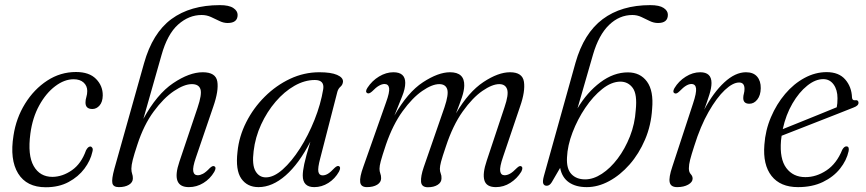

<svg xmlns="http://www.w3.org/2000/svg" viewBox="-20 -740 3462 768"><path d="M274.5 -423Q237.5 -423 200.8 -395.2Q164 -367.5 137 -318.5Q110 -269.5 101.5 -205.5Q90 -119 114.8 -75.8Q139.5 -32.5 190 -32.5Q230 -33 267.5 -59Q305 -85 324 -138.5Q332 -154 341.5 -154Q346.5 -153.5 349.5 -148.2Q352.5 -143 349.5 -132.5Q342 -98 317.8 -65.5Q293.5 -33 254.5 -12Q215.5 9 163 9Q86.5 9 52.5 -46.2Q18.5 -101.5 34 -198Q44.5 -267.5 80.2 -325.2Q116 -383 168.8 -417.5Q221.5 -452 284 -452Q337 -452 364.2 -424.2Q391.5 -396.5 391 -358Q390.5 -332 378.2 -318Q366 -304 349.5 -304Q321.5 -304 322 -330.5Q322 -341 325.5 -352.2Q329 -363.5 329 -376Q329 -396.5 314.5 -409.8Q300 -423 274.5 -423Z M529.5 -161.5Q516.5 -122.5 511 -100.5Q505.5 -78.5 505.5 -65.5Q505.5 -53 508.5 -45Q511.5 -37 511.5 -26.5Q511.5 -10.5 495.8 -1Q480 8.5 455.5 8.5Q433 8.5 429.5 -7.2Q426 -23 437.5 -65L556 -486.5Q590 -608 665.8 -663.8Q741.5 -719.5 859.5 -719.5Q896 -719.5 913.2 -708Q930.5 -696.5 930.5 -680.5Q930.5 -648 890.5 -648Q874 -648 857.8 -656Q841.5 -664 824 -672Q806.5 -680 786.5 -680Q735.5 -680 692.5 -641.8Q649.5 -603.5 626 -519.5L553.5 -264.5Q607.5 -363.5 672.5 -407.2Q737.5 -451 791 -451Q843 -451 849.2 -414.2Q855.5 -377.5 833 -313L763.5 -109.5Q750 -70.5 753 -54.8Q756 -39 771 -39Q780.5 -39 792 -45Q803.5 -51 819.5 -68Q831 -78.5 837 -75Q847 -70.5 837 -52.5Q820.5 -24.5 793.5 -8Q766.5 8.5 735.5 8.5Q663 8.5 697.5 -93L770 -308.5Q788.5 -363 781.8 -383.2Q775 -403.5 747.5 -403.5Q717 -403.5 675.8 -375.8Q634.5 -348 594.8 -294Q555 -240 529.5 -161.5Z M1261 -107Q1250.5 -68 1253.5 -53.2Q1256.5 -38.5 1270.5 -38.5Q1281 -38.5 1291.8 -45Q1302.5 -51.5 1318 -68Q1329 -78.5 1335.5 -75.5Q1345 -71 1336 -53.5Q1320 -25 1293.5 -8.2Q1267 8.5 1237 8.5Q1191 8.5 1191 -38Q1191 -55.5 1197 -83.8Q1203 -112 1221.5 -173.5Q1176 -85 1122.5 -38.2Q1069 8.5 1014 8.5Q969 8.5 945.2 -25.5Q921.5 -59.5 930 -133Q936 -194 964.8 -251Q993.5 -308 1039 -353.2Q1084.5 -398.5 1140.5 -424.8Q1196.5 -451 1257.5 -451Q1304 -451 1328.2 -440.5Q1352.5 -430 1352 -413.5Q1351 -401 1342 -393.2Q1333 -385.5 1329.5 -373ZM994.5 -135.5Q987.5 -80.5 1002 -55.5Q1016.5 -30.5 1043.5 -30.5Q1075 -30.5 1110.8 -62.2Q1146.5 -94 1179.8 -146Q1213 -198 1238 -260.5Q1263 -323 1273 -384Q1278 -420 1239.5 -420Q1198.5 -420 1157.8 -396.8Q1117 -373.5 1082.5 -333.2Q1048 -293 1024.5 -242Q1001 -191 994.5 -135.5Z M1675 -71.5 1758 -311Q1775.5 -363 1768.8 -383.2Q1762 -403.5 1737 -403.5Q1708.5 -403.5 1669 -376.2Q1629.5 -349 1590.5 -295.2Q1551.5 -241.5 1524 -162Q1508 -114 1503 -95Q1498 -76 1498 -65Q1498 -54.5 1501.2 -46.2Q1504.5 -38 1504.5 -27Q1504.5 -11 1488.8 -1.2Q1473 8.5 1447.5 8.5Q1423.5 8.5 1420.8 -11.2Q1418 -31 1433.5 -73.5L1524 -330Q1539 -371 1536.5 -387.5Q1534 -404 1518 -404Q1508 -404 1496 -397.2Q1484 -390.5 1468 -374Q1456.5 -364 1450 -367Q1439 -372 1449.5 -388.5Q1468 -417 1496.2 -434Q1524.5 -451 1553.5 -451Q1601 -451 1601 -408.5Q1601 -385 1588.5 -354.5Q1576 -324 1557.5 -277.5Q1610.5 -371 1671.8 -411Q1733 -451 1780 -451Q1838.5 -451 1837 -397Q1836.5 -377 1827.8 -351Q1819 -325 1804 -286.5Q1854.5 -372.5 1913.8 -411.8Q1973 -451 2020 -451Q2070 -451 2075.8 -412.8Q2081.5 -374.5 2060.5 -314.5L1992.5 -113.5Q1978 -71.5 1980.8 -55.2Q1983.5 -39 1998.5 -39Q2008.5 -39 2020 -45.2Q2031.5 -51.5 2047.5 -68Q2058.5 -78.5 2064.5 -75Q2074 -70.5 2065 -53Q2048 -25.5 2021.2 -8.5Q1994.5 8.5 1963.5 8.5Q1925.5 8.5 1917.5 -18.8Q1909.5 -46 1927 -97.5L1998 -311Q2015.5 -362 2008.5 -382.8Q2001.5 -403.5 1977 -403.5Q1949 -403.5 1909.8 -376.5Q1870.5 -349.5 1831 -294.2Q1791.5 -239 1763.5 -154Q1749 -111.5 1744.2 -93.2Q1739.5 -75 1739.5 -65Q1739.5 -54 1743 -45.8Q1746.5 -37.5 1746 -26.5Q1746 -10.5 1730.8 -0.8Q1715.5 9 1691.5 9Q1666 9 1664.2 -13Q1662.5 -35 1675 -71.5Z M2352 -521.5 2290 -306.5Q2328 -370.5 2381.2 -410.5Q2434.5 -450.5 2491.5 -450.5Q2541 -450.5 2568 -413.5Q2595 -376.5 2588.5 -304.5Q2584.5 -238.5 2560.2 -181.8Q2536 -125 2498.5 -82.2Q2461 -39.5 2416.5 -15.5Q2372 8.5 2327 8.5Q2283 8.5 2255.5 -10.8Q2228 -30 2220.5 -68.5L2187 -11Q2178 3.5 2166.5 3Q2156.5 3 2153 -5.8Q2149.5 -14.5 2156 -37.5L2282 -489Q2315.5 -607 2390.5 -663.2Q2465.5 -719.5 2581 -719.5Q2617.5 -719.5 2634.5 -708.2Q2651.5 -697 2651.5 -681Q2651.5 -648 2612 -648Q2595 -648 2578.8 -656Q2562.5 -664 2545.5 -672Q2528.5 -680 2509.5 -680Q2457.5 -680 2416.2 -640.2Q2375 -600.5 2352 -521.5ZM2461 -413.5Q2425.5 -413 2389 -384Q2352.5 -355 2321.2 -308.8Q2290 -262.5 2270 -210Q2250 -157.5 2248 -110.5Q2245.5 -65 2265.5 -43.8Q2285.5 -22.5 2320.5 -22.5Q2353.5 -22.5 2387.5 -44.8Q2421.5 -67 2450.8 -105.8Q2480 -144.5 2499.8 -194.5Q2519.5 -244.5 2523 -299.5Q2529.5 -363 2511 -388.2Q2492.5 -413.5 2461 -413.5Z M2679.5 -366.5Q2668.5 -370.5 2677.5 -387Q2694.5 -415.5 2722.8 -433.2Q2751 -451 2781 -451Q2826 -451 2826 -408Q2826 -388.5 2817.5 -361.5Q2809 -334.5 2797 -301.5Q2833.5 -370 2877.2 -410.5Q2921 -451 2964 -451Q2993.5 -451 3008.5 -433.5Q3023.5 -416 3023 -387Q3022.5 -358.5 3009.2 -341.8Q2996 -325 2977.5 -325Q2953 -325 2953 -348Q2953 -357 2955.5 -365.5Q2958 -374 2958 -384.5Q2958 -410 2936.5 -410Q2911.5 -410 2879.2 -379.8Q2847 -349.5 2814.5 -292.8Q2782 -236 2757 -156Q2745.5 -120.5 2740.5 -101Q2735.5 -81.5 2735.5 -66.5Q2735.5 -51.5 2743 -43.5Q2750.5 -35.5 2750.5 -25.5Q2750.5 -11.5 2732.8 -1.5Q2715 8.5 2688.5 8.5Q2663 8.5 2658.8 -10.8Q2654.5 -30 2669.5 -74L2752 -325.5Q2766.5 -369 2764.2 -386.5Q2762 -404 2745.5 -404Q2736 -404 2724.8 -397.5Q2713.5 -391 2697 -374Q2686 -363.5 2679.5 -366.5Z M3374.5 -135.5Q3366.5 -98.5 3340.2 -65.5Q3314 -32.5 3271.5 -12Q3229 8.5 3172 8.5Q3101.5 8.5 3066.2 -36.2Q3031 -81 3037.5 -161Q3041.5 -219 3063.8 -271.2Q3086 -323.5 3120.5 -364.2Q3155 -405 3198 -428.2Q3241 -451.5 3286.5 -451.5Q3335.5 -451.5 3361 -422Q3386.5 -392.5 3388 -350Q3389 -337.5 3400.5 -339Q3413 -341 3414 -330Q3415 -317.5 3394.5 -310Q3372 -301 3334 -286Q3296 -271 3252.8 -254.2Q3209.5 -237.5 3170.5 -222Q3131.5 -206.5 3106.5 -197Q3105 -187 3104 -177.5Q3098 -104.5 3125.2 -68Q3152.5 -31.5 3201.5 -31.5Q3245.5 -31.5 3286 -58.5Q3326.5 -85.5 3349 -141Q3357 -155 3366 -154.5Q3378 -154 3374.5 -135.5ZM3273 -423.5Q3241.5 -423.5 3208.8 -397.2Q3176 -371 3149.8 -326Q3123.5 -281 3111 -223.5Q3138.5 -234.5 3178.2 -250.5Q3218 -266.5 3258 -282.8Q3298 -299 3327 -311Q3330 -325 3330 -347Q3330 -380.5 3314.5 -402Q3299 -423.5 3273 -423.5Z"/></svg>

Font: Fraunces 72pt S050 Light
Style: Italic
Weight: 300
Italic angle: -16°
Version: Version 1.000; ttfautohint (v1.8.3)